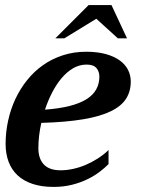

<svg xmlns="http://www.w3.org/2000/svg" viewBox="-20 -736 607 767"><path d="M2.4 -161.1Q2.4 -208.5 12.5 -254.2Q22.5 -299.8 41.5 -340.6Q60.5 -381.3 88.4 -416Q116.2 -450.7 151.9 -475.8Q187.5 -501 231 -515.1Q274.4 -529.3 324.2 -529.3Q369.1 -529.3 402.6 -520Q436 -510.7 458.3 -494.6Q480.5 -478.5 491.5 -456.8Q502.4 -435.1 502.4 -410.2Q502.4 -371.1 483.6 -341.6Q464.8 -312 422.6 -291.5Q380.4 -271 312.3 -259.5Q244.1 -248 145 -245.1Q133.3 -192.4 133.3 -144.5Q133.3 -101.6 155.5 -78.6Q177.7 -55.7 221.7 -55.7Q246.1 -55.7 272 -61.3Q297.9 -66.9 323 -77.6Q348.1 -88.4 371.3 -103.3Q394.5 -118.2 413.6 -136.7V-80.6Q398.9 -65.4 377.7 -49.3Q356.4 -33.2 328.9 -19.8Q301.3 -6.3 267.3 2.2Q233.4 10.7 193.8 10.7Q147 10.7 111.1 -1Q75.2 -12.7 51 -34.9Q26.9 -57.1 14.6 -89.1Q2.4 -121.1 2.4 -161.1ZM377 -429.7Q377 -450.2 365.2 -464.1Q353.5 -478 325.7 -478Q297.4 -478 272.2 -463.4Q247.1 -448.7 226.1 -423.8Q205.1 -398.9 188.2 -366.2Q171.4 -333.5 159.7 -297.9Q216.8 -302.2 258.1 -312.7Q299.3 -323.2 325.7 -339.8Q352.1 -356.4 364.5 -379.2Q377 -401.9 377 -429.7ZM334 -715.8H425.3L487.3 -583H450.7L364.7 -661.1L237.3 -583H201.2Z"/></svg>

Font: Arian AMU Serif
Style: Bold Italic
Weight: 700
Italic angle: -15°
Designer: Ruben Hakobyan (Tarumian)
Foundry: Ruben Hakobyan (Tarumian)
Version: Version 1.002